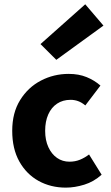

<svg xmlns="http://www.w3.org/2000/svg" viewBox="-20 -846 507 878"><path d="M281.2 12Q211.9 12 156.4 -18.7Q100.9 -49.5 68.4 -107.5Q35.9 -165.6 35.9 -247.9Q35.9 -330.4 72.1 -388.5Q108.2 -446.7 167 -477.4Q225.8 -508.1 294.4 -508.1Q340.2 -508.1 376.1 -493.4Q412 -478.7 439.3 -454.7L370.2 -363.9Q353.2 -377.8 337.1 -383.6Q321 -389.5 302.6 -389.5Q267.3 -389.5 241.1 -372.1Q214.9 -354.7 200.7 -322.8Q186.5 -290.8 186.5 -247.9Q186.5 -205 201.2 -173.1Q215.9 -141.2 240.8 -123.9Q265.7 -106.6 297.7 -106.6Q323.8 -106.6 345.9 -115.7Q367.9 -124.8 387.2 -139.6L444.7 -47.1Q409 -14.9 365.3 -1.5Q321.6 12 281.2 12ZM237.5 -572.4 165.2 -644.4 369.8 -826.4 453.1 -728.9Z"/></svg>

Font: Source Sans Variable
Style: Regular
Weight: 200
Designer: Paul D. Hunt
Foundry: Adobe Systems Incorporated
Version: Version 3.006;hotconv 1.0.111;makeotfexe 2.5.65597